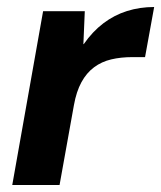

<svg xmlns="http://www.w3.org/2000/svg" viewBox="-20 -528 460 548"><path d="M15 0 103 -496H222L218 -402H219Q244 -438 275 -461.5Q306 -485 342.5 -496.5Q379 -508 420 -508L394 -365H358Q325 -365 297.5 -358.5Q270 -352 248.5 -336Q227 -320 212.5 -293.5Q198 -267 191 -228L150 0Z"/></svg>

Font: DM Sans 28pt
Style: Bold Italic
Weight: 700
Italic angle: -10°
Version: Version 4.004;gftools[0.9.30]